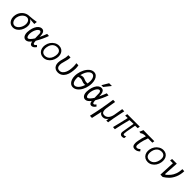

<svg xmlns="http://www.w3.org/2000/svg" viewBox="569 -3017 5462 5462"><g transform="rotate(45 3300.0 -286.0)"><path d="M40.5 -219Q40.5 -249.5 46.5 -281Q59.5 -359 103.8 -421.2Q148 -483.5 214 -518.8Q280 -554 355 -554Q396.5 -554 481 -565Q565.5 -576 620.5 -585.5L609.5 -493Q523.5 -502 425 -506.5Q471.5 -480.5 498 -437.5Q524.5 -394.5 524.5 -331Q524.5 -302.5 518.5 -268.5Q505.5 -192.5 467 -128.8Q428.5 -65 370.5 -27.5Q312.5 10 244.5 10Q183.5 10 137.2 -20Q91 -50 65.8 -102.2Q40.5 -154.5 40.5 -219ZM443 -279.5Q447 -301.5 447 -328Q447 -372.5 432.5 -407.5Q418 -442.5 391.5 -462.2Q365 -482 329 -482Q284 -482 240 -453Q196 -424 164.2 -374.8Q132.5 -325.5 122 -267.5Q118 -243.5 118 -224Q118 -178 134.5 -140.5Q151 -103 180 -81.5Q209 -60 245.5 -60Q289.5 -60 331 -89.8Q372.5 -119.5 402.2 -170Q432 -220.5 443 -279.5Z M630.5 -181.5Q630.5 -223.5 639.5 -273.5Q654.5 -360.5 686.5 -424.5Q718.5 -488.5 762.5 -522.8Q806.5 -557 856 -557Q907.5 -557 935.5 -524.2Q963.5 -491.5 970 -439Q977 -405.5 978 -339.5Q1004.5 -395.5 1030.5 -457.5Q1056.5 -519.5 1068 -553L1146.5 -547Q1118 -462.5 1072 -365.2Q1026 -268 980 -190L977 -185.5Q979.5 -128 988.2 -101Q997 -74 1017.5 -74Q1034.5 -74 1052 -88Q1069.5 -102 1084.5 -125L1129 -83Q1104.5 -45.5 1072.8 -19.5Q1041 6.5 1002.5 6.5Q935 6.5 919 -100Q881.5 -49.5 842.8 -21.8Q804 6 760.5 6Q722.5 6 693.2 -15.8Q664 -37.5 647.2 -79.8Q630.5 -122 630.5 -181.5ZM712 -200Q712 -146.5 727.2 -111.2Q742.5 -76 769 -76Q798.5 -76 838.2 -117.5Q878 -159 915.5 -220Q914.5 -360.5 911.5 -403Q909 -434 894.5 -454.8Q880 -475.5 859 -475.5Q832 -475.5 803.5 -448.5Q775 -421.5 751.8 -372.2Q728.5 -323 717 -259.5Q712 -231 712 -200Z M1247 -224.5Q1247 -251.5 1252.5 -283.5Q1265 -359 1307.5 -421.5Q1350 -484 1413 -520.5Q1476 -557 1547 -557Q1610.5 -557 1657.5 -528.2Q1704.5 -499.5 1729.8 -448.2Q1755 -397 1755 -331.5Q1755 -300 1749 -267Q1736 -191 1696 -129.2Q1656 -67.5 1596 -31.8Q1536 4 1465.5 4Q1401 4 1351.2 -25.2Q1301.5 -54.5 1274.2 -106.5Q1247 -158.5 1247 -224.5ZM1676 -282.5Q1681.5 -316.5 1681.5 -341Q1681.5 -415.5 1643.2 -451.8Q1605 -488 1540 -488Q1491 -488 1447.8 -467.2Q1404.5 -446.5 1372 -399.8Q1339.5 -353 1326 -279.5Q1321 -249.5 1321 -221Q1321 -170 1338.8 -135Q1356.5 -100 1388.2 -82.5Q1420 -65 1461.5 -65Q1510 -65 1553.8 -88Q1597.5 -111 1630 -159.8Q1662.5 -208.5 1676 -282.5Z M1862.5 -192.5Q1862.5 -226 1869 -260Q1872.5 -283 1878.2 -305.2Q1884 -327.5 1893.5 -360.5Q1908 -411.5 1915.2 -445.2Q1922.5 -479 1922.5 -514.5Q1922.5 -534 1920.5 -550H2011.5Q2012.5 -499 2002.2 -450.2Q1992 -401.5 1972 -335Q1954.5 -273 1949.5 -248Q1944 -215 1944 -188Q1944 -128.5 1970.8 -93.8Q1997.5 -59 2056 -59Q2109 -59 2147.8 -91.5Q2186.5 -124 2210 -174.2Q2233.5 -224.5 2244 -282Q2256 -356.5 2256 -427Q2256 -498.5 2244 -550H2328Q2340.5 -494.5 2340.5 -431.5Q2340.5 -359 2324.5 -270Q2309.5 -184 2272.8 -120.8Q2236 -57.5 2180.2 -23.2Q2124.5 11 2053.5 11Q1995.5 11 1952.2 -13.5Q1909 -38 1885.8 -84Q1862.5 -130 1862.5 -192.5Z M2466 -264Q2466 -311.5 2475 -361.5Q2491 -453.5 2534 -538.5Q2577 -623.5 2640.5 -677.2Q2704 -731 2778 -731Q2840 -731 2882.2 -693.8Q2924.5 -656.5 2945.2 -594.2Q2966 -532 2966 -456Q2966 -403.5 2956 -349Q2939.5 -253.5 2896 -172.2Q2852.5 -91 2790.5 -42.5Q2728.5 6 2659 6Q2599 6 2555.5 -29.2Q2512 -64.5 2489 -125.8Q2466 -187 2466 -264ZM2861 -292Q2840.5 -288.5 2821.5 -288.5Q2795 -288.5 2774.5 -294Q2754 -299.5 2726 -311Q2700.5 -321.5 2682.2 -326.5Q2664 -331.5 2642 -331.5Q2604 -331.5 2554 -312Q2552 -281 2552 -266.5Q2552 -208.5 2564.2 -162.8Q2576.5 -117 2600.8 -90.5Q2625 -64 2660 -64Q2697 -64 2735.2 -91.5Q2773.5 -119 2806.8 -170.5Q2840 -222 2861 -292ZM2656 -412.5Q2678 -412.5 2695.8 -407.2Q2713.5 -402 2739.5 -391Q2768.5 -379 2790 -373Q2811.5 -367 2839.5 -367Q2859 -367 2879.5 -370.5Q2887.5 -418.5 2887.5 -465.5Q2887.5 -523 2874.5 -567Q2861.5 -611 2835.8 -636Q2810 -661 2773 -661Q2727.5 -661 2686 -626Q2644.5 -591 2612.8 -529.5Q2581 -468 2565 -391Q2617 -412.5 2656 -412.5Z M3022 -182Q3022 -224.5 3031 -275.5Q3046 -363 3078.2 -427.5Q3110.5 -492 3154.5 -526.2Q3198.5 -560.5 3248.5 -560.5Q3300.5 -560.5 3328.8 -527.5Q3357 -494.5 3363.5 -442Q3370.5 -407.5 3371.5 -341.5Q3397.5 -397 3423.8 -459.8Q3450 -522.5 3462 -556.5L3541 -550.5Q3512 -465.5 3465.8 -367.2Q3419.5 -269 3373.5 -191L3370.5 -186.5Q3373 -128.5 3381.8 -101.5Q3390.5 -74.5 3411 -74.5Q3428.5 -74.5 3446 -88.8Q3463.5 -103 3478.5 -126L3523.5 -83.5Q3463 6.5 3396 6.5Q3327.5 6.5 3312.5 -100.5Q3274 -49.5 3235 -21.8Q3196 6 3152.5 6Q3114.5 6 3085 -15.8Q3055.5 -37.5 3038.8 -79.8Q3022 -122 3022 -182ZM3190 -610.5 3307 -807.5H3419L3262 -610.5ZM3103.5 -202Q3103.5 -148.5 3119 -112.5Q3134.5 -76.5 3161 -76.5Q3191 -76.5 3231 -118.2Q3271 -160 3308.5 -221Q3307.5 -363 3304.5 -405.5Q3302 -436.5 3287.5 -457.5Q3273 -478.5 3251.5 -478.5Q3224.5 -478.5 3195.8 -451.2Q3167 -424 3143.8 -374.5Q3120.5 -325 3108.5 -261Q3103.5 -232.5 3103.5 -202Z M3721.5 -553.5 3804.5 -550 3757 -261.5Q3751 -218.5 3751 -189Q3751 -130.5 3775 -97.2Q3799 -64 3856.5 -64Q3909.5 -64 3948.5 -94Q3987.5 -124 4011.2 -172Q4035 -220 4045.5 -275.5L4091.5 -550L4176.5 -546.5Q4163 -484.5 4139.8 -370Q4116.5 -255.5 4102 -181.5L4072.5 0H3999.5L4012.5 -86Q3987.5 -43.5 3950 -18.8Q3912.5 6 3864.5 6Q3818 6 3785 -11.2Q3752 -28.5 3728.5 -72L3660 237L3575.5 233.5Q3658.5 -113.5 3721.5 -553.5Z M4550 -81.5Q4550 -96.5 4554 -115Q4558 -151.5 4616 -481.5L4459 -474.5Q4390 -209 4347.5 3.5L4267.5 -3.5Q4302.5 -141 4328 -246.5Q4353.5 -352 4381.5 -481.5L4281 -478L4293.5 -550H4798.5L4786 -478L4684 -474.5Q4645.5 -258.5 4630.5 -190Q4621.5 -128 4621.5 -105Q4621.5 -82 4629 -70.5Q4636.5 -59 4655 -59Q4683.5 -59 4723 -80.5L4714 -7Q4681.5 12 4641.5 12Q4597.5 12 4573.8 -14Q4550 -40 4550 -81.5Z M4910.5 -483Q4917.5 -498.5 4925 -516Q4932.5 -533.5 4939.5 -553.5Q4959.5 -551.5 5127.2 -550.8Q5295 -550 5382.5 -550L5373 -480H5199Q5176 -421.5 5157.2 -357.2Q5138.5 -293 5128.5 -243L5125.5 -225.5Q5114 -166 5114 -134.5Q5114 -63 5164.5 -63Q5192 -63 5217.5 -78Q5243 -93 5260 -114.5L5304.5 -61.5Q5276 -31 5238.2 -12Q5200.5 7 5153.5 7Q5091.5 7 5064 -27.5Q5036.5 -62 5036.5 -128.5Q5036.5 -172.5 5047.5 -233Q5057.5 -292.5 5074.8 -357.5Q5092 -422.5 5114 -479.5Q5047.5 -477.5 5007.8 -467.2Q4968 -457 4949.5 -433.5L4891 -439Q4896.5 -452 4910.5 -483Z M5447 -224.5Q5447 -251.5 5452.5 -283.5Q5465 -359 5507.5 -421.5Q5550 -484 5613 -520.5Q5676 -557 5747 -557Q5810.5 -557 5857.5 -528.2Q5904.5 -499.5 5929.8 -448.2Q5955 -397 5955 -331.5Q5955 -300 5949 -267Q5936 -191 5896 -129.2Q5856 -67.5 5796 -31.8Q5736 4 5665.5 4Q5601 4 5551.2 -25.2Q5501.5 -54.5 5474.2 -106.5Q5447 -158.5 5447 -224.5ZM5876 -282.5Q5881.5 -316.5 5881.5 -341Q5881.5 -415.5 5843.2 -451.8Q5805 -488 5740 -488Q5691 -488 5647.8 -467.2Q5604.5 -446.5 5572 -399.8Q5539.5 -353 5526 -279.5Q5521 -249.5 5521 -221Q5521 -170 5538.8 -135Q5556.5 -100 5588.2 -82.5Q5620 -65 5661.5 -65Q5710 -65 5753.8 -88Q5797.5 -111 5830 -159.8Q5862.5 -208.5 5876 -282.5Z M6199.5 -480H6086.5L6099 -550H6287L6259 -103Q6272 -103 6289.5 -106.5Q6352.5 -160.5 6397 -214.8Q6441.5 -269 6473 -352.5Q6504.5 -436 6509.5 -553L6589.5 -547Q6582 -398.5 6534.5 -291.2Q6487 -184 6419.8 -116Q6352.5 -48 6270 1.5L6177 0Z"/></g></svg>

Font: JuliaMono
Style: Italic
Weight: 400
Italic angle: -9°
Monospace: yes
Designer: cormullion
Foundry: corm
Version: Version 0.057; ttfautohint (v1.8.4)